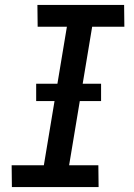

<svg xmlns="http://www.w3.org/2000/svg" viewBox="-20 -755 540 775"><path d="M378 0H28L27 -88H157L250 -647H132L131 -735H481L482 -647H352L259 -88H377ZM388 -347H126V-417H388Z"/></svg>

Font: Iosevka Term Curly Semibold
Style: Italic
Weight: 600
Italic angle: -9°
Designer: Belleve Invis
Foundry: Belleve Invis
Version: Version 32.3.0